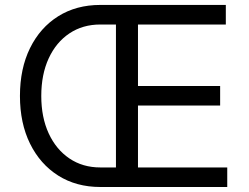

<svg xmlns="http://www.w3.org/2000/svg" viewBox="-20 -747 993 767"><path d="M380.7 0Q284.8 0 212.5 -45.6Q140.3 -91.3 100 -173.1Q59.7 -255 59.7 -363.6Q59.7 -473 100 -554.9Q140.3 -636.7 212.5 -682Q284.8 -727.3 380.7 -727.3H882.1V-649.1H531.2V-403.4H859.4V-325.3H531.2V-78.1H887.8V0ZM443.2 -78.1V-649.1H380.7Q310.4 -649.1 257.3 -613.6Q204.2 -578.1 174.5 -513.8Q144.9 -449.6 144.9 -363.6Q144.9 -278.4 174.5 -214.1Q204.2 -149.9 257.3 -114Q310.4 -78.1 380.7 -78.1Z"/></svg>

Font: Inter Alia
Style: Regular
Weight: 400
Designer: Rasmus Andersson (Latin, Greek, Cyrillic etc.) and Evan from Shavian.info (Shavian, old style figures)
Foundry: Shavian.info
Version: Version 0.001;git-37ab20767